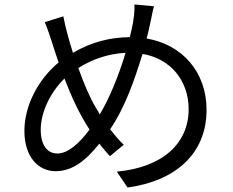

<svg xmlns="http://www.w3.org/2000/svg" viewBox="-20 -799 1040 858"><path d="M581 -779V-767C581 -722 571 -676 560 -633C472 -632 390 -612 306 -563C289 -616 274 -670 263 -726L180 -700C192 -673 201 -643 212 -611C221 -582 231 -551 242 -520C151 -445 89 -327 89 -214C89 -97 152 -34 228 -34C304 -34 363 -81 424 -157C439 -137 455 -120 471 -101L533 -152C515 -169 495 -192 472 -221C540 -321 582 -445 617 -558C742 -537 823 -439 823 -311C823 -159 708 -51 502 -32L550 39C762 10 903 -110 903 -308C903 -478 794 -600 635 -627C642 -650 646 -671 651 -694C656 -713 661 -747 668 -771ZM330 -495C395 -536 466 -559 541 -563C510 -459 469 -360 426 -288C423 -291 422 -295 419 -300L414 -309C414 -309 414 -310 413 -310V-311C412 -312 412 -312 412 -312L408 -318C408 -318 408 -319 407 -319V-320C383 -360 354 -427 330 -495ZM236 -113C191 -113 162 -151 162 -219C162 -296 203 -384 268 -448C299 -368 333 -292 380 -220C336 -160 285 -113 236 -113Z"/></svg>

Font: Spoqa Han Sans Neo Regular
Style: Regular
Weight: 400
Designer: [Spoqa Han Sans Neo] Dong-huui Kim  Younghwa Kang  Yujin Lee  [Noto Sans] Ryoko NISHIZUKA  (kana & ideographs); Paul D. 
Foundry: Spoqa (http://www.spoqa-han-sans.com)
Version: Version 1.000